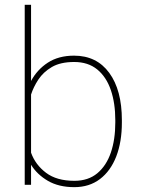

<svg xmlns="http://www.w3.org/2000/svg" viewBox="-20 -770 587 800"><path d="M487.8 -269.5V-259.3Q487.8 -178.7 464.4 -118.2Q440.9 -57.6 396.5 -23.9Q352.1 9.8 289.6 9.8Q224.6 9.8 179.4 -16.6Q134.3 -43 109.4 -83.5V0H83V-750H109.4V-432.6Q134.8 -480 179.4 -509Q224.1 -538.1 288.6 -538.1Q382.8 -538.1 435.3 -466.3Q487.8 -394.5 487.8 -269.5ZM460.4 -259.3V-269.5Q460.4 -339.8 441.9 -394.5Q423.3 -449.2 385.3 -480.5Q347.2 -511.7 289.1 -511.7Q231.9 -511.7 196 -490.7Q160.2 -469.7 139.6 -438.2Q119.1 -406.7 109.4 -376V-133.8Q127.4 -83.5 171.9 -50Q216.3 -16.6 290 -16.6Q347.7 -16.6 385.5 -48.1Q423.3 -79.6 441.9 -134.3Q460.4 -189 460.4 -259.3Z"/></svg>

Font: Vazirmatn RD UI Thin
Style: Regular
Weight: 100
Designer: Saber Rastikerdar
Foundry: Saber Rastikerdar
Version: Version 33.003